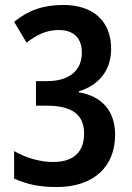

<svg xmlns="http://www.w3.org/2000/svg" viewBox="-20 -744 531 774"><path d="M428 -547C428 -658 357 -724 235 -724C152 -724 92 -701 37 -656L87 -572C127 -603 166 -623 217 -623C276 -623 310 -591 310 -532C310 -462 262 -417 170 -417H125V-318H168C272 -318 319 -281 319 -206C319 -135 281 -91 194 -91C144 -91 87 -106 37 -135V-24C91 0 141 10 208 10C361 10 444 -75 444 -200C444 -295 394 -355 298 -372V-376C380 -401 428 -462 428 -547Z"/></svg>

Font: Noto Sans Lao UI Cond SemBd
Style: Regular
Weight: 600
Width: 3
Designer: Monotype Design Team
Foundry: Monotype Imaging Inc.
Version: Version 2.000